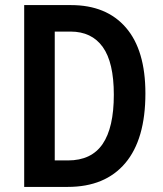

<svg xmlns="http://www.w3.org/2000/svg" viewBox="-20 -734 641 754"><path d="M551 -367Q551 -187 472 -93.5Q393 0 246 0H75V-714H259Q398 -714 474.5 -625.5Q551 -537 551 -367ZM427 -362Q427 -489 383.5 -549.5Q340 -610 257 -610H195V-104H247Q339 -104 383 -168.5Q427 -233 427 -362Z"/></svg>

Font: Noto Sans Devanagari Condensed SemiBold
Style: Regular
Weight: 600
Width: 3
Designer: Jelle Bosma - Monotype Design Team
Foundry: Monotype Imaging Inc.
Version: Version 2.004; ttfautohint (v1.8.4.7-5d5b)